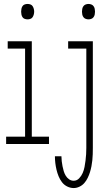

<svg xmlns="http://www.w3.org/2000/svg" viewBox="-20 -729 540 972"><path d="M120 -631Q112 -631 105 -633.5Q98 -636 94 -642Q90 -648 88.5 -655.5Q87 -663 87 -670Q87 -677 88.5 -684.5Q90 -692 94 -698Q98 -704 105 -706.5Q112 -709 120 -709Q127 -709 134 -706.5Q141 -704 145 -698Q149 -692 151 -684.5Q153 -677 153 -670Q153 -663 151 -655.5Q149 -648 145 -642Q141 -636 134 -633.5Q127 -631 120 -631ZM11 0V-37H107V-483H19V-520H141V-37H228V0ZM428 -631Q421 -631 414 -633.5Q407 -636 402.5 -642Q398 -648 396.5 -655.5Q395 -663 395 -670Q395 -677 396.5 -684.5Q398 -692 402.5 -698Q407 -704 414 -706.5Q421 -709 428 -709Q435 -709 442 -706.5Q449 -704 453.5 -698Q458 -692 459.5 -684.5Q461 -677 461 -670Q461 -663 459.5 -655.5Q458 -648 453.5 -642Q449 -636 442 -633.5Q435 -631 428 -631ZM353 223Q336 223 320 215Q304 207 293.5 193Q283 179 276.5 163Q270 147 266 130Q262 113 260 96Q258 79 258 62H291Q291 74 292.5 87Q294 100 296.5 112.5Q299 125 302.5 137Q306 149 312.5 160Q319 171 329.5 178.5Q340 186 353 186Q369 186 380.5 174Q392 162 398.5 147Q405 132 408 116Q411 100 413 84Q415 68 416 52Q417 36 417 20V-483H325V-520H450V20Q450 36 449.5 51.5Q449 67 447.5 82Q446 97 443 112.5Q440 128 435.5 142.5Q431 157 424 171.5Q417 186 407 197.5Q397 209 382.5 216Q368 223 353 223Z"/></svg>

Font: Iosevka Curly Extralight
Style: Regular
Weight: 200
Monospace: yes
Designer: Belleve Invis
Foundry: Belleve Invis
Version: Version 22.1.2; ttfautohint (v1.8.4)